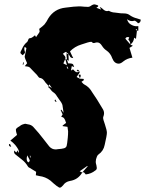

<svg xmlns="http://www.w3.org/2000/svg" viewBox="-20 -784 695 892"><path d="M361.8 17.6Q371.6 5.9 387.2 -11.2L385.7 -13.2L350.1 11.7Q355.5 15.1 361.8 17.6ZM120.1 -52.2 123 -52.7 120.6 -61 118.2 -60.5ZM293.9 -464.4 297.4 -465.8 292.5 -475.1 289.6 -473.6ZM111.3 -29.3Q118.2 -34.2 118.2 -37.6Q118.2 -42 106.4 -62.5Q106.4 -60.5 106 -59.1Q104 -52.2 104 -45.9Q104 -35.6 111.3 -29.3ZM221.2 -375 209 -392.1Q207.5 -386.2 206.1 -384.3ZM585.4 -577.6Q585 -592.3 576.2 -599.6L580.6 -610.8Q576.7 -611.8 573.7 -611.8Q564.9 -611.8 562.5 -604ZM291 -481 283.2 -510.7 274.4 -489.3ZM291 -506.8Q289.1 -524.4 289.1 -527.8L289.6 -537.1H289.1Q290 -539.1 290 -540Q290 -543 286.6 -543Q283.7 -543 272 -534.2Q284.2 -522 284.2 -516.1Q284.2 -513.7 283.2 -511.2ZM348.6 -452.6Q342.8 -452.6 335.9 -453.6Q339.8 -460.4 341.3 -460.4Q343.8 -460.4 348.6 -452.6ZM88.4 -483.4 85 -484.4 88.4 -494.6 91.3 -493.7ZM243.2 -311Q236.3 -311.5 235.4 -313.5Q234.4 -315.4 233.9 -318.8L236.8 -321.8ZM32.2 -102.1Q21.5 -103.5 21.5 -111.3L22 -113.8Q24.4 -114.3 26.4 -115.2ZM258.3 87.9Q250 87.9 213.9 54.7Q190.9 37.1 162.1 33.7Q156.2 32.7 151.4 31.2L146.5 30.3Q147.5 15.6 147.9 14.2L127.9 2Q126 0.5 123.8 -0.7Q121.6 -2 119.9 -3.2Q118.2 -4.4 116.2 -4.9Q111.3 -7.3 109.9 -10.3Q98.6 -29.8 81.1 -43L51.8 -66.4Q45.9 -71.3 45.7 -75Q45.4 -78.6 45.4 -85L55.7 -75.7L62.5 -85.4L65.4 -74.2Q67.9 -76.2 67.9 -79.6Q67.9 -88.9 50.8 -110.4Q40.5 -122.1 28.3 -130.9L59.1 -157.2Q53.7 -173.3 53.7 -181.2Q53.7 -188 70.8 -197.3Q72.8 -198.2 74.5 -200.2Q76.2 -202.1 78.9 -203.1Q81.5 -204.1 84.5 -205.6Q94.7 -209 97.7 -209Q99.6 -209 109.4 -206.5Q125 -204.6 134.3 -194.8Q160.6 -166.5 184.1 -135.3Q196.3 -119.1 209 -103.5Q221.2 -89.8 238.8 -89.8L244.6 -90.3Q245.6 -90.8 247.1 -90.8Q268.6 -92.3 277.8 -95.2Q287.1 -98.1 289.6 -106.2Q292 -114.3 294.9 -144Q296.4 -159.2 296.4 -173.8L293.5 -194.8Q271.5 -197.3 271.2 -198Q271 -198.7 271 -200.7Q274.9 -203.6 278.8 -206.8Q282.7 -210 287.1 -212.9Q282.2 -229 277.6 -234.6Q272.9 -240.2 265.1 -240.7Q265.1 -244.6 267.8 -247.3Q270.5 -250 270.5 -252.9Q270.5 -254.9 269 -256.8Q267.6 -258.8 261.7 -272.9Q262.2 -273.4 265.1 -274.4L275.4 -259.8Q271.5 -289.6 270 -296.4Q266.1 -308.1 252.9 -324.7Q248 -330.6 244.1 -337.4Q237.8 -349.1 226.1 -356.4Q219.7 -360.8 215.6 -367.4Q211.4 -374 204.6 -378.4Q204.6 -381.8 205.6 -384.8Q193.8 -397 191.4 -400.4Q186.5 -408.2 180.4 -414.6Q174.3 -420.9 163.6 -422.4Q161.6 -423.3 159.7 -425.3Q151.9 -437 141.1 -446.8Q133.8 -453.6 128.2 -460.2Q122.6 -466.8 118.9 -470Q115.2 -473.1 110.1 -474.4Q105 -475.6 95.2 -476.6L106 -490.2Q94.7 -514.6 94.7 -521Q94.7 -523.9 102.5 -559.1Q102.5 -563 94.2 -565.9Q92.8 -560.1 92.8 -557.6L93.3 -551.8Q95.7 -544.9 96.2 -541.5Q96.2 -536.1 85.4 -527.3Q74.7 -535.2 74.7 -539.6Q74.7 -543 81.1 -554.2Q90.8 -577.6 106 -588.9Q107.9 -589.8 112.8 -603Q115.2 -606.9 123.5 -607.4Q127.9 -607.9 142.6 -620.1L147.5 -611.3L152.3 -618.7Q164.1 -633.8 164.1 -638.2Q164.1 -640.1 163.3 -643.3Q162.6 -646.5 162.1 -649.9Q164.6 -652.3 168.5 -654.8Q177.7 -661.6 186.5 -670.4Q196.8 -683.1 204.1 -698.2Q231.9 -743.2 284.2 -748.5Q327.6 -754.4 347.2 -754.4Q358.4 -754.4 370.6 -752.9Q378.4 -752 389.6 -752Q398.4 -752.9 406.7 -759.8Q412.1 -763.7 419.9 -763.7Q436.5 -760.3 436.5 -756.3Q436.5 -752.9 427.7 -748L449.7 -739.3L443.4 -751.5Q448.2 -750.5 456.5 -743.2Q467.3 -732.4 476.6 -732.4Q481 -732.4 485.4 -733.9Q499 -726.1 514.2 -725.6Q520.5 -725.1 526.4 -724.1Q539.1 -721.7 556.2 -721.7Q573.2 -721.7 584.5 -712.4Q599.1 -702.6 615.7 -698.7Q625 -696.3 633.8 -692.9Q633.8 -678.2 621.1 -675.8Q618.2 -681.2 608.4 -687Q606.4 -688 604 -688Q598.6 -686 593.3 -686Q581.5 -686 570.3 -694.8Q574.2 -678.2 587.9 -670.2Q601.6 -662.1 614.3 -662.1Q618.7 -662.1 622.6 -662.6V-641.6L616.2 -641.1Q617.2 -643.1 617.2 -644.5Q617.2 -648.9 609.9 -649.4Q611.8 -647.5 616.2 -641.6L611.8 -603.5L603 -608.9Q601.6 -588.9 585.9 -577.1L597.2 -571.3L581.5 -561.5L595.2 -516.1Q570.8 -513.2 552.7 -498.5Q541 -488.3 531.2 -488.3Q517.1 -488.3 507.8 -501Q504.4 -506.8 501.5 -513.2Q493.7 -536.6 474.1 -549.8Q462.4 -557.6 454.1 -570.8Q444.3 -586.9 432.1 -586.9Q425.8 -586.9 422.1 -585.4Q418.5 -584 414.6 -584Q410.2 -584 406.7 -588.9Q405.8 -589.8 403.8 -589.8Q393.6 -589.8 357.4 -577.1Q327.1 -567.9 305.2 -545.4Q317.4 -518.6 320.3 -514.2Q306.6 -514.2 303.7 -524.9Q303.2 -526.4 301.8 -527.3Q300.3 -528.3 297.9 -531.2Q296.4 -538.1 293 -538.1L290 -537.6L297.9 -530.3L299.3 -501.5L291 -506.8L296.4 -489.7L303.2 -489.3Q317.9 -489.3 320.3 -483.6Q322.8 -478 324.7 -472.2L313.5 -477.1L309.6 -456.1L319.3 -461.9Q321.3 -460.4 322.8 -458.5Q331.5 -448.2 338.4 -448.2Q343.3 -448.2 349.1 -452.6Q349.1 -449.7 350.1 -447.8Q350.1 -445.8 335.9 -426.3Q348.1 -419.4 350.6 -418.5L367.7 -417.5Q369.6 -415 369.6 -413.1Q369.6 -412.1 368.4 -410.6Q367.2 -409.2 364 -407.7Q360.8 -406.2 358.4 -403.8Q360.8 -401.9 362.8 -399.4Q366.7 -394 371.6 -391.6Q393.1 -380.4 404.8 -360.8Q405.3 -359.4 406.2 -358.4Q429.7 -325.2 457 -278.3Q463.4 -268.6 463.4 -257.8Q463.4 -250 460 -241.7Q459 -239.7 459 -237.3Q459 -229 467.3 -206.5Q476.6 -178.7 476.6 -167.5Q476.6 -154.8 466.3 -110.8Q460.9 -82.5 437.5 -66.4Q433.1 -63.5 430.2 -56.2Q424.8 -43.9 424.8 -32.2Q424.8 -28.8 425.3 -26.4Q428.7 -15.1 429.7 -3.9Q429.7 4.4 422.4 8.3Q403.8 23.4 378.4 26.4Q376.5 24.9 374.5 21.7Q372.6 18.6 370.6 17.3Q368.7 16.1 367.2 16.1Q364.7 16.1 361.8 18.1Q342.3 50.8 305.2 56.6Q283.7 60.5 272.5 77.6Q264.6 86.9 258.3 87.9ZM351.1 -420.9 345.2 -434.6Q348.6 -437.5 351.6 -438Q354 -438 355 -432.1Q355 -428.2 352.5 -423.8Z"/></svg>

Font: Pinzelan
Style: Regular
Weight: 400
Designer: GGBot
Version: 1.01